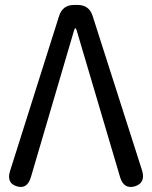

<svg xmlns="http://www.w3.org/2000/svg" viewBox="-20 -754 615 777"><path d="M48 0Q5 -13 21 -63L219 -689Q233 -734 280 -734H294Q341 -734 355 -689L555 -64Q570 -14 526 0Q481 13 466 -37L290 -632Q287 -640 285 -640Q283 -640 280 -632L105 -37Q90 13 48 0Z"/></svg>

Font: Resource Han Rounded HK
Style: Regular
Weight: 400
Designer: Cyano Hao (round all glyphs); Ryoko NISHIZUKA  (kana, bopomofo & ideographs); Paul D. Hunt (Latin, Greek & Cyrillic); Sa
Foundry: Cyano Hao
Version: 0.990